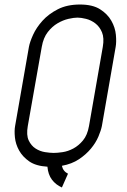

<svg xmlns="http://www.w3.org/2000/svg" viewBox="-20 -729 561 850"><path d="M435 -521Q442 -561 431.5 -586Q421 -611 402 -625.5Q383 -640 361 -645.5Q339 -651 323 -651Q307 -651 283 -645.5Q259 -640 235 -626Q211 -612 191.5 -587Q172 -562 165 -522L103 -171Q96 -131 107 -107.5Q118 -84 137.5 -71.5Q157 -59 179.5 -55.5Q202 -52 218 -52Q234 -52 257.5 -55.5Q281 -59 304.5 -71.5Q328 -84 347.5 -107.5Q367 -131 374 -171ZM431 -171Q427 -151 415.5 -124Q404 -97 382.5 -71Q361 -45 329.5 -24Q298 -3 254 5Q259 29 281 40L254 101Q227 89 210 66.5Q193 44 190 9Q139 6 109.5 -14.5Q80 -35 64.5 -63Q49 -91 46 -121Q43 -151 47 -172L108 -521Q112 -543 126.5 -575Q141 -607 168 -637Q195 -667 236 -688Q277 -709 334 -709Q390 -709 423 -688Q456 -667 473 -637Q490 -607 493 -575Q496 -543 492 -521Z"/></svg>

Font: Marvel
Style: Italic
Weight: 400
Italic angle: -12°
Designer: Carolina Trebol
Foundry: Carolina Trebol
Version: Version 1.001